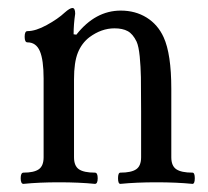

<svg xmlns="http://www.w3.org/2000/svg" viewBox="-20 -451 515 475"><path d="M38.1 3.9Q31.2 3.9 31.2 -10Q31.2 -23.9 38.1 -23.9Q64 -23.9 75.9 -32.2Q87.9 -40.5 87.9 -62V-256.8Q87.9 -302.7 78.6 -324.5Q69.3 -346.2 47.9 -346.2Q41 -346.2 41 -360.1Q41 -374 47.9 -374Q68.4 -374 95.9 -389.2Q123.5 -404.3 140.1 -419.9Q152.8 -431.2 159.2 -431.2Q166 -431.2 166 -417Q162.1 -390.6 162.1 -366.2L168.9 -365.2Q215.8 -424.8 278.8 -424.8Q314.9 -424.8 342.8 -407.5Q370.6 -390.1 384.8 -358.9Q403.8 -317.4 403.8 -231V-62Q403.8 -40.5 416.3 -32.2Q428.7 -23.9 456.1 -23.9Q461.9 -23.9 461.9 -10Q461.9 3.9 456.1 3.9Q416.5 0 367.2 0Q317.4 0 277.8 3.9Q272 3.9 272 -10Q272 -23.9 277.8 -23.9Q304.7 -23.9 316.9 -32.2Q329.1 -40.5 329.1 -62V-174.8Q329.1 -234.4 328.6 -260Q328.1 -285.6 325.7 -311Q323.2 -336.4 317.9 -348.1Q308.6 -367.2 295.9 -374Q283.2 -380.9 263.2 -380.9Q231 -380.9 201.2 -358.9Q182.1 -344.2 172.6 -320.6Q163.1 -296.9 163.1 -254.9V-62Q163.1 -40.5 175.3 -32.2Q187.5 -23.9 214.8 -23.9Q221.7 -23.9 221.7 -10Q221.7 3.9 214.8 3.9Q175.3 0 126 0Q76.7 0 38.1 3.9Z"/></svg>

Font: Junicode SmCond
Style: Regular
Weight: 400
Width: 4
Designer: Peter S. Baker
Version: Version 2.206